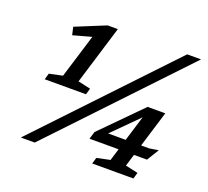

<svg xmlns="http://www.w3.org/2000/svg" viewBox="-121 -852 1083 1001"><g transform="rotate(20 421.0 -352.0)"><path d="M184.5 -378 274.5 -671.5 295 -630.5 157 -592.5 147 -636 313.5 -704H370L270.5 -378L340 -362.5L330 -328H101L111 -362.5ZM88 0 754.5 -704H831.5L165 0ZM657 -343.5 681.5 -349 478 -145 471.5 -175.5H736L786.5 -183.5L745.5 -116.5H426.5L439 -158L654.5 -376H752.5L653 -50L722.5 -34.5L712.5 0H484L494 -34.5L567.5 -50Z"/></g></svg>

Font: Newsreader 7pt
Style: Italic
Weight: 400
Italic angle: -17°
Designer: Hugues Gentile
Foundry: Production Type
Version: Version 1.003